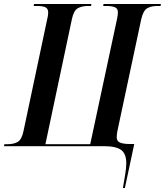

<svg xmlns="http://www.w3.org/2000/svg" viewBox="-43 -734 828 964"><path d="M574 210Q580 176 585.5 142.5Q591 109 591 86Q591 38 565.5 19Q540 0 479 0H-23L-21 -10H-5Q26 -10 46 -21.5Q66 -33 75 -76L193 -633Q199 -657 199 -670Q199 -691 185 -697.5Q171 -704 142 -704H126L128 -714H416L414 -704H399Q368 -704 347.5 -692.5Q327 -681 318 -638L185 -10H410L544 -636Q549 -659 549 -672Q549 -692 533 -698Q517 -704 491 -704H475L477 -714H765L763 -704H747Q716 -704 696 -692.5Q676 -681 666 -637L546 -74Q543 -55 543 -44Q543 -25 560 -18Q577 -11 609 -11H631L584 210Z"/></svg>

Font: Noto Serif Display Condensed SemiBold
Style: Italic
Weight: 600
Width: 3
Italic angle: -12°
Designer: Monotype Design Team
Foundry: Monotype Imaging Inc.
Version: Version 2.009